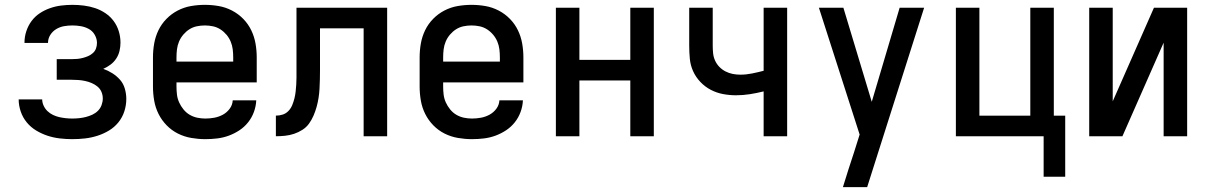

<svg xmlns="http://www.w3.org/2000/svg" viewBox="-20 -562 4990 792"><path d="M278 12Q253 12 227 9Q201 6 176.5 -2Q152 -10 129.5 -23.5Q107 -37 90.5 -57Q74 -77 65.5 -102Q57 -127 57 -152H154Q154 -139 160 -126Q166 -113 176 -103.5Q186 -94 198.5 -88Q211 -82 224 -79Q237 -76 251 -74.5Q265 -73 278 -73Q292 -73 306.5 -74.5Q321 -76 334.5 -79.5Q348 -83 361 -89Q374 -95 384 -105Q394 -115 399 -128.5Q404 -142 404 -156Q404 -170 398.5 -183Q393 -196 382 -205Q371 -214 358 -219.5Q345 -225 331 -228Q317 -231 303 -232Q289 -233 275 -233H214V-318H275Q287 -318 298.5 -319Q310 -320 321.5 -323Q333 -326 343.5 -330.5Q354 -335 363 -343Q372 -351 376 -362Q380 -373 380 -385Q380 -402 371 -418Q362 -434 346.5 -442.5Q331 -451 313.5 -454Q296 -457 279 -457Q261 -457 244 -454Q227 -451 212 -442Q197 -433 187.5 -418Q178 -403 178 -385H81V-386Q81 -410 88.5 -433Q96 -456 110 -475Q124 -494 143.5 -507Q163 -520 185.5 -528Q208 -536 231.5 -539Q255 -542 279 -542Q302 -542 326 -539Q350 -536 372.5 -528.5Q395 -521 415 -507.5Q435 -494 449 -475Q463 -456 470 -433Q477 -410 477 -386Q477 -369 473 -352Q469 -335 459.5 -320.5Q450 -306 436 -295.5Q422 -285 406 -278Q426 -271 444 -259.5Q462 -248 475.5 -232.5Q489 -217 495 -196Q501 -175 501 -154Q501 -128 493 -103Q485 -78 468.5 -57.5Q452 -37 429.5 -23.5Q407 -10 382 -2Q357 6 331 9Q305 12 278 12Z M827 12Q798 12 769 7Q740 2 714 -11Q688 -24 667.5 -45Q647 -66 634 -92Q621 -118 616 -147Q611 -176 611 -205V-325Q611 -354 616 -382.5Q621 -411 633.5 -437Q646 -463 666.5 -484Q687 -505 713 -518.5Q739 -532 767.5 -537Q796 -542 825 -542Q854 -542 882.5 -537Q911 -532 937 -518.5Q963 -505 983.5 -484Q1004 -463 1016.5 -437Q1029 -411 1034 -382.5Q1039 -354 1039 -325V-222H708V-205Q708 -188 710 -171.5Q712 -155 719 -139.5Q726 -124 737 -110.5Q748 -97 762.5 -88.5Q777 -80 793.5 -76.5Q810 -73 827 -73Q846 -73 864.5 -76.5Q883 -80 899.5 -89Q916 -98 927.5 -113.5Q939 -129 940 -148H1037Q1036 -124 1027.5 -100.5Q1019 -77 1003.5 -57.5Q988 -38 967.5 -24.5Q947 -11 924 -2.5Q901 6 876.5 9Q852 12 827 12ZM708 -308H942V-325Q942 -342 940 -358.5Q938 -375 931.5 -390.5Q925 -406 914 -419Q903 -432 889 -441Q875 -450 858.5 -453.5Q842 -457 825 -457Q808 -457 791.5 -453.5Q775 -450 761 -441Q747 -432 736 -419Q725 -406 718.5 -390.5Q712 -375 710 -358.5Q708 -342 708 -325Z M1480 0V-445H1300V-272Q1300 -253 1299.5 -234Q1299 -215 1298 -196Q1297 -177 1294 -158Q1291 -139 1286 -121Q1281 -103 1273.5 -85.5Q1266 -68 1255 -52.5Q1244 -37 1227.5 -26.5Q1211 -16 1193 -10Q1175 -4 1156 -2Q1137 0 1118 0V-85Q1133 -85 1146.5 -89.5Q1160 -94 1170 -104.5Q1180 -115 1185.5 -128.5Q1191 -142 1194.5 -156Q1198 -170 1199.5 -184Q1201 -198 1202 -212.5Q1203 -227 1203 -241.5Q1203 -256 1203 -270V-530H1577V0Z M1927 12Q1898 12 1869 7Q1840 2 1814 -11Q1788 -24 1767.5 -45Q1747 -66 1734 -92Q1721 -118 1716 -147Q1711 -176 1711 -205V-325Q1711 -354 1716 -382.5Q1721 -411 1733.5 -437Q1746 -463 1766.5 -484Q1787 -505 1813 -518.5Q1839 -532 1867.5 -537Q1896 -542 1925 -542Q1954 -542 1982.5 -537Q2011 -532 2037 -518.5Q2063 -505 2083.5 -484Q2104 -463 2116.5 -437Q2129 -411 2134 -382.5Q2139 -354 2139 -325V-222H1808V-205Q1808 -188 1810 -171.5Q1812 -155 1819 -139.5Q1826 -124 1837 -110.5Q1848 -97 1862.5 -88.5Q1877 -80 1893.5 -76.5Q1910 -73 1927 -73Q1946 -73 1964.5 -76.5Q1983 -80 1999.5 -89Q2016 -98 2027.5 -113.5Q2039 -129 2040 -148H2137Q2136 -124 2127.5 -100.5Q2119 -77 2103.5 -57.5Q2088 -38 2067.5 -24.5Q2047 -11 2024 -2.5Q2001 6 1976.5 9Q1952 12 1927 12ZM1808 -308H2042V-325Q2042 -342 2040 -358.5Q2038 -375 2031.5 -390.5Q2025 -406 2014 -419Q2003 -432 1989 -441Q1975 -450 1958.5 -453.5Q1942 -457 1925 -457Q1908 -457 1891.5 -453.5Q1875 -450 1861 -441Q1847 -432 1836 -419Q1825 -406 1818.5 -390.5Q1812 -375 1810 -358.5Q1808 -342 1808 -325Z M2273 0V-530H2370V-315H2580V-530H2677V0H2580V-230H2370V0Z M3130 0V-185Q3102 -178 3073.5 -173.5Q3045 -169 3016 -169Q2989 -169 2962.5 -174Q2936 -179 2912 -191.5Q2888 -204 2869 -224Q2850 -244 2839 -268.5Q2828 -293 2825.5 -320Q2823 -347 2823 -374V-530H2920V-374Q2920 -359 2921.5 -343Q2923 -327 2929.5 -312.5Q2936 -298 2947 -286.5Q2958 -275 2972.5 -267.5Q2987 -260 3002.5 -257Q3018 -254 3034 -254Q3058 -254 3082.5 -259Q3107 -264 3130 -270V-530H3227V0Z M3557 210H3457Q3468 174 3479.5 138Q3491 102 3503 66L3526 -7L3358 -530H3459L3576 -142L3691 -530H3792Z M4285 167V0H3923V-530H4020V-85H4230V-530H4327V-85H4374V167Z M4473 0V-530H4570V-144L4740 -530H4877V0H4780V-386L4610 0Z"/></svg>

Font: Lode Dark
Style: Bold
Weight: 700
Monospace: yes
Designer: Belleve Invis
Foundry: Belleve Invis
Version: Version 29.2.0; ttfautohint (v1.8.3)